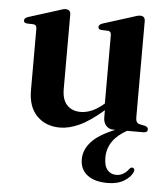

<svg xmlns="http://www.w3.org/2000/svg" viewBox="-50 -511 675 773"><g transform="rotate(5 287.0 -125.0)"><path d="M73.5 -129V-377.5Q73.5 -393 61.5 -394.5L32 -395.5Q21 -397.5 21 -407Q21 -416 35.5 -421.5L151.5 -458Q174 -466.5 184 -466.5Q204.5 -466.5 204.5 -446V-146Q204.5 -102 225 -80.8Q245.5 -59.5 280 -59.5Q302 -59.5 325.5 -69.5Q349 -79.5 373 -100.5L374.5 -101.5V-377.5Q374.5 -393 362.5 -394.5L333 -395.5Q322 -397.5 322 -407Q322 -416 336.5 -421.5L452.5 -458Q475 -466.5 485.5 -466.5Q505.5 -466.5 505.5 -446V-56.5Q505.5 -35 520.5 -31L543 -26.5Q556 -22.5 556 -13Q556 0 539 0H473Q395.5 43 395.5 115Q395.5 148.5 409.2 164.5Q423 180.5 445 180.5Q460.5 180.5 473.8 172.5Q487 164.5 495.5 152Q502.5 143.5 509 146Q513 147 515.2 151.5Q517.5 156 514 163.5Q505 184.5 478.8 200.2Q452.5 216 413 216Q360 216 330.8 193.2Q301.5 170.5 301.5 129.5Q301.5 92 330 59.8Q358.5 27.5 426 0H417.5Q399.5 0 388.2 -12.8Q377 -25.5 377 -46V-75Q323 -28 281 -8.8Q239 10.5 202.5 10.5Q145 10.5 109.2 -25.8Q73.5 -62 73.5 -129Z"/></g></svg>

Font: Fraunces 72pt S000 SemiBold
Style: Regular
Weight: 600
Version: Version 1.000; ttfautohint (v1.8.3)